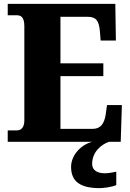

<svg xmlns="http://www.w3.org/2000/svg" viewBox="-20 -734 674 994"><path d="M20 0H458C401 14 348 68 348 130C348 206 396 240 496 240C516 240 562 234 582 224V155C559 160 539 163 522 163C485 163 457 148 457 115C457 52 505 13 545 0H605L611 -190H534L527 -140C520 -96 502 -67 461 -67H293V-340H515V-406H293V-647H434C478 -647 492 -626 497 -574L501 -524H580L577 -714H20V-655H66C86 -655 106 -648 106 -599V-110C106 -79 93 -59 68 -59H20Z"/></svg>

Font: Noto Serif Georgian SemiCondensed Black
Style: Regular
Weight: 900
Width: 4
Designer: Monotype Design Team, Akaki Razmadze
Foundry: Google LLC
Version: Version 2.003